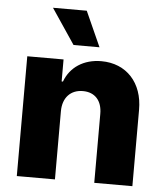

<svg xmlns="http://www.w3.org/2000/svg" viewBox="-54 -823 742 871"><g transform="rotate(5 317.0 -387.5)"><path d="M259.6 -614.7H377.8L305.8 -774.9H152ZM55 0H228.7V-311.1C229 -373.2 265.3 -410.2 320.3 -410.2C375.4 -410.2 408 -373.9 407.7 -313.6V0H581.3V-347.7C581.7 -470.5 506.7 -552.6 392 -552.6C311.4 -552.6 250.4 -511.7 226.2 -445.3H220.2V-545.5H55Z"/></g></svg>

Font: TID UI Extra Bold
Style: Regular
Weight: 800
Designer: The TID Project Authors
Foundry: Bakken & Bæck
Version: Version 1.001;hotconv 1.0.109;makeotfexe 2.5.65596